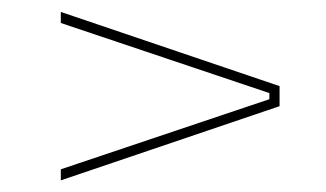

<svg xmlns="http://www.w3.org/2000/svg" viewBox="-20 -478 560 330"><path d="M443 -318 84.5 -438.5V-457.5L460.5 -330V-295.5L84.5 -168V-187L443 -307.5Z"/></svg>

Font: Anek Telugu Thin
Style: Regular
Weight: 250
Version: Version 1.003